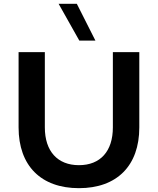

<svg xmlns="http://www.w3.org/2000/svg" viewBox="-20 -972 823 1002"><path d="M707 -307V-700H569V-307C569 -183 504 -110 392 -110C280 -110 214 -183 214 -307V-700H77V-307C77 -107 194 10 392 10C590 10 707 -107 707 -307ZM394 -760H478L381 -952H286Z"/></svg>

Font: Goli SemiBold
Style: Regular
Weight: 600
Designer: jaikishan Patel
Foundry: MagicType
Version: Version 1.000;Glyphs 3.2 (3242)